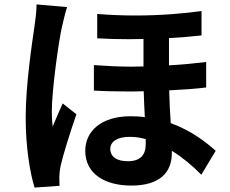

<svg xmlns="http://www.w3.org/2000/svg" viewBox="-20 -802 1040 867"><path d="M145 -782C145 -751 140 -712 136 -685C125 -609 96 -421 96 -271C96 -137 115 -24 136 45L249 37C248 23 248 6 248 -4C248 -15 250 -36 253 -50C265 -104 297 -205 325 -286L263 -335C249 -302 232 -266 218 -231C215 -251 214 -278 214 -298C214 -397 245 -616 260 -682C264 -700 276 -750 283 -770ZM638 -151C638 -104 616 -74 557 -74C509 -74 478 -93 478 -130C478 -162 509 -184 565 -184C589 -184 613 -181 638 -174ZM911 -522C859 -516 803 -510 743 -507V-630C797 -633 847 -637 890 -642V-752C808 -741 706 -732 593 -732C537 -732 479 -734 419 -739V-629C468 -626 515 -625 561 -625C584 -625 606 -626 628 -626V-502C610 -502 592 -501 573 -501C518 -501 462 -504 404 -508V-393C455 -390 505 -389 555 -389C580 -389 605 -389 629 -390C630 -351 632 -311 634 -273C613 -276 591 -277 569 -277C435 -277 365 -208 365 -121C365 -14 458 36 573 36C701 36 756 -23 756 -111V-121C803 -92 848 -55 889 -13L954 -121C916 -155 848 -211 751 -246C748 -291 745 -341 744 -394C806 -397 863 -401 911 -407Z"/></svg>

Font: Noto Sans KR Bold
Style: Regular
Weight: 700
Designer: Ryoko NISHIZUKA  (kana & ideographs); Paul D. Hunt (Latin, Greek & Cyrillic); Wenlong ZHANG  (bopomofo); Sandoll Communi
Foundry: Adobe Systems Incorporated
Version: Version 1.004;PS 1.004;hotconv 1.0.82;makeotf.lib2.5.63406